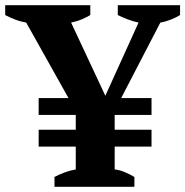

<svg xmlns="http://www.w3.org/2000/svg" viewBox="-75 -720 714 740"><path d="M379 -700H619V-662Q605 -653 583.5 -644.5Q562 -636 543 -633L392 -342H509V-277H367V-220H509V-155H367V-67Q386 -65 406 -56.5Q426 -48 443 -38V0H135V-38Q152 -47 173 -55Q194 -63 217 -67V-155H74V-220H217V-277H74V-342H189L26 -633Q3 -637 -17.5 -645Q-38 -653 -55 -662V-700H273V-662Q260 -654 241.5 -646Q223 -638 199 -633L331 -351L459 -633Q436 -638 415.5 -646Q395 -654 379 -662Z"/></svg>

Font: PT Serif
Style: Bold
Weight: 700
Designer: A.Korolkova, O.Umpeleva, V.Yefimov
Foundry: ParaType Ltd
Version: Version 1.000W OFL; ttfautohint (v1.6)